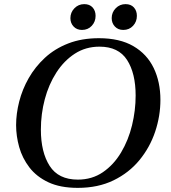

<svg xmlns="http://www.w3.org/2000/svg" viewBox="-20 -896 828 930"><path d="M757 -412Q757 -334 731.5 -258Q706 -182 655.5 -120.5Q605 -59 530 -22.5Q455 14 357 14Q272 14 214.5 -13Q157 -40 122.5 -85Q88 -130 73 -183.5Q58 -237 58 -290Q58 -345 73 -404Q88 -463 119 -517.5Q150 -572 197.5 -616Q245 -660 310.5 -685.5Q376 -711 459 -711Q560 -711 626 -672.5Q692 -634 724.5 -566.5Q757 -499 757 -412ZM637 -433Q637 -541 595.5 -605.5Q554 -670 462 -670Q395 -670 342.5 -636Q290 -602 253 -544.5Q216 -487 197 -415.5Q178 -344 178 -268Q178 -159 220.5 -92.5Q263 -26 357 -26Q426 -26 478.5 -62Q531 -98 566.5 -157.5Q602 -217 619.5 -289Q637 -361 637 -433ZM377 -751Q352 -751 336.5 -767.5Q321 -784 321 -808Q321 -836 340.5 -856Q360 -876 388 -876Q414 -876 428.5 -860Q443 -844 443 -819Q443 -791 424.5 -771Q406 -751 377 -751ZM577 -751Q552 -751 536.5 -767.5Q521 -784 521 -808Q521 -836 540.5 -856Q560 -876 588 -876Q614 -876 628.5 -860Q643 -844 643 -819Q643 -791 624.5 -771Q606 -751 577 -751Z"/></svg>

Font: Tiro Kannada
Style: Italic
Weight: 400
Italic angle: -11°
Designer: Kannada: John Hudson & Fiona Ross, assisted by Kaja Sojewska. Latin: John Hudson with Paul Hanslow, assisted by Kaja Soj
Foundry: Tiro Typeworks Ltd.
Version: Version 1.52